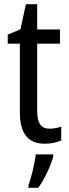

<svg xmlns="http://www.w3.org/2000/svg" viewBox="-20 -678 330 919"><path d="M217 -62C175 -62 158 -90 158 -148V-469H267V-537H158V-658H104L78 -538L17 -512V-469H75V-140C75 -34 119 10 194 10C224 10 253 4 273 -6V-72C257 -66 236 -62 217 -62ZM235 71V61H151C147 102 129 175 116 210V221H163C193 180 223 116 235 71Z"/></svg>

Font: Noto Sans Sinhala Condensed
Style: Regular
Weight: 400
Width: 3
Designer: Jelle Bosma - Monotype Design Team
Foundry: Monotype Imaging Inc.
Version: Version 2.006